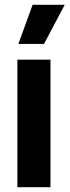

<svg xmlns="http://www.w3.org/2000/svg" viewBox="-20 -775 288 795"><path d="M52 0V-528H189V0ZM162 -593H56L115 -755H248Z"/></svg>

Font: Bricolage Grotesque 12pt Condensed Bricolage Grotesque 10pt Condensed Regular
Style: Bold
Weight: 700
Width: 3
Designer: Mathieu Triay
Foundry: Atelier Triay
Version: Version 1.001; ttfautohint (v1.8.4.7-5d5b);gftools[0.9.33.de